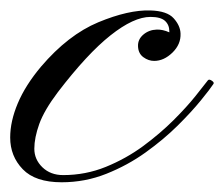

<svg xmlns="http://www.w3.org/2000/svg" viewBox="-20 -355 440 377"><path d="M101.1 2.9Q49.3 2.9 24.7 -22.7Q0 -48.3 0 -85Q0 -116.7 14.9 -152.1Q29.8 -187.5 60.5 -224.1Q113.8 -286.6 173.1 -311.3Q232.4 -335.9 275.4 -334.5Q308.1 -333.5 321 -319.1Q334 -304.7 334.5 -289.1Q335.4 -268.1 318.6 -251.7Q301.8 -235.4 282.7 -235.4Q271.5 -235.4 261.5 -242.7Q251.5 -250 251 -264.2Q250.5 -277.8 261.5 -287.1Q272.5 -296.4 287.6 -296.9Q299.3 -297.4 312.5 -291.5V-293.5Q312.5 -306.2 304 -314Q295.4 -321.8 275.4 -321.8Q242.7 -321.8 197 -285.6Q151.4 -249.5 93.8 -174.3Q66.9 -138.7 57.1 -111.6Q47.4 -84.5 47.4 -63Q47.4 -42 63.2 -26.6Q79.1 -11.2 104 -11.2Q147.9 -11.2 187.7 -27.3Q227.5 -43.5 261 -68.1Q294.4 -92.8 320.8 -119.1Q347.2 -145.5 364.3 -167Q381.3 -188.5 388.2 -197.3Q390.6 -200.2 396 -196.5Q401.4 -192.9 398.9 -189.9Q392.6 -180.2 374.5 -158Q356.4 -135.7 328.9 -108.4Q301.3 -81.1 265.9 -55.7Q230.5 -30.3 188.7 -13.7Q147 2.9 101.1 2.9Z"/></svg>

Font: Pinyon Script
Style: Regular
Weight: 400
Designer: Nicole Fally, Eben Sorkin
Foundry: Sorkin Type Co.
Version: Version 1.008; ttfautohint (v1.8.4.7-5d5b)